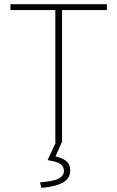

<svg xmlns="http://www.w3.org/2000/svg" viewBox="-20 -680 560 916"><path d="M244 0V-632H30V-660H490V-632H276V0ZM177 216 171 190Q237 185 261 171.5Q285 158 285 136Q285 113 266.5 101.5Q248 90 207 84L247 -2H275L245 66Q277 73 296 88.5Q315 104 315 134Q315 171 280 191Q245 211 177 216Z"/></svg>

Font: Source Sans 3
Style: Regular
Weight: 200
Designer: Paul D. Hunt
Foundry: Adobe
Version: Version 3.046;hotconv 1.0.118;makeotfexe 2.5.65603